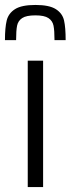

<svg xmlns="http://www.w3.org/2000/svg" viewBox="-33 -755 285 775"><path d="M79 0V-510H141V0ZM232 -593H187Q187 -632 183 -651.5Q179 -671 162.5 -682Q146 -693 110 -693Q73 -693 56.5 -682Q40 -671 36 -651.5Q32 -632 32 -593H-13Q-13 -643 -6 -672Q1 -701 27.5 -718Q54 -735 110 -735Q166 -735 192.5 -718Q219 -701 225.5 -672.5Q232 -644 232 -593Z"/></svg>

Font: Saira Semi Condensed Light
Style: Regular
Weight: 300
Width: 4
Designer: Hector Gatti with collaboration of the Omnibus-Type team
Foundry: Omnibus-Type
Version: Version 1.001; ttfautohint (v1.8)